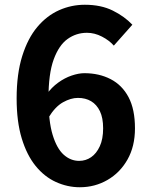

<svg xmlns="http://www.w3.org/2000/svg" viewBox="-20 -774 630 808"><path d="M316 14Q264 14 215.5 -8Q167 -30 130 -75.5Q93 -121 71.5 -191.5Q50 -262 50 -360Q50 -463 73.5 -538Q97 -613 137 -660.5Q177 -708 228.5 -731Q280 -754 337 -754Q405 -754 454.5 -729.5Q504 -705 537 -670L459 -582Q440 -604 409 -620Q378 -636 346 -636Q301 -636 264.5 -610Q228 -584 206 -524Q184 -464 184 -360Q184 -264 201.5 -206.5Q219 -149 248 -123Q277 -97 313 -97Q341 -97 363.5 -112.5Q386 -128 400 -158.5Q414 -189 414 -234Q414 -278 400.5 -306Q387 -334 363.5 -348Q340 -362 308 -362Q278 -362 245 -343.5Q212 -325 184 -279L177 -378Q197 -406 224.5 -426Q252 -446 281.5 -456Q311 -466 335 -466Q397 -466 445.5 -441Q494 -416 521 -365Q548 -314 548 -234Q548 -158 516.5 -102.5Q485 -47 432 -16.5Q379 14 316 14Z"/></svg>

Font: Noto Sans SC Thin
Style: Bold
Weight: 700
Version: Version 2.004-H2;hotconv 1.0.118;makeotfexe 2.5.65603